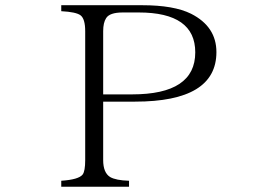

<svg xmlns="http://www.w3.org/2000/svg" viewBox="-20 -770 1040 736"><path d="M214.8 -750H525.4Q646.5 -750 712.4 -717.3Q809.6 -668 809.6 -570.3Q809.6 -380.4 497.6 -380.4H375.5V-156.2Q375.5 -107.9 402.3 -91.3Q424.3 -78.6 474.6 -77.1V-54.2H214.8V-77.1Q281.7 -81.5 296.9 -101.1Q306.6 -114.3 306.6 -156.2V-650.4Q306.6 -697.8 288.6 -711.4Q271.5 -724.1 214.8 -727.1ZM375.5 -408.2H486.3Q728.5 -408.2 728.5 -569.3Q728.5 -722.2 511.7 -722.2H450.7Q399.9 -722.2 386.7 -700.2Q375.5 -683.1 375.5 -650.4Z"/></svg>

Font: I.Ming
Style: Regular
Weight: 400
Designer: Ichiten Fonts Project
Version: Version 5.10 Mar 24, 2018